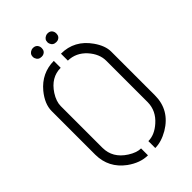

<svg xmlns="http://www.w3.org/2000/svg" viewBox="-242 -903 998 998"><g transform="rotate(-45 257.5 -403.5)"><path d="M168.9 -780.3Q168.9 -801.8 190.4 -810.5Q196.3 -812.5 202.1 -812.5Q226.6 -812.5 233.4 -789.1Q234.4 -785.2 234.4 -780.3Q234.4 -755.9 211.9 -749Q207 -748 202.1 -748Q178.7 -748 170.9 -769.5Q168.9 -775.4 168.9 -780.3ZM276.4 -780.3Q276.4 -801.8 297.9 -810.5Q303.7 -812.5 309.6 -812.5Q334 -812.5 340.8 -789.1Q341.8 -785.2 341.8 -780.3Q341.8 -755.9 319.3 -749Q314.5 -748 309.6 -748Q286.1 -748 278.3 -769.5Q276.4 -775.4 276.4 -780.3ZM39.1 -190.4V-511.7Q39.1 -563.5 83 -617.2Q141.6 -687.5 231.4 -688.5V-637.7Q160.2 -637.7 115.2 -568.4Q90.8 -530.3 90.8 -496.1V-190.4Q90.8 -115.2 161.1 -70.3Q199.2 -45.9 230.5 -45.9V4.9Q174.8 4.9 119.1 -35.2Q40 -93.8 39.1 -190.4ZM284.2 4.9V-45.9Q330.1 -45.9 374 -85Q423.8 -128.9 424.8 -190.4V-496.1Q424.8 -545.9 384.8 -590.8Q342.8 -636.7 284.2 -637.7V-688.5Q382.8 -688.5 442.4 -603.5Q476.6 -554.7 476.6 -511.7V-190.4Q476.6 -82 379.9 -24.4Q329.1 4.9 284.2 4.9Z"/></g></svg>

Font: Post No Bills Colombo
Style: Regular
Weight: 500
Designer: Kosala Senevirathne, Siva Puranthara, Lasantha Premarathna, Tharique Azeez
Foundry: Mooniak
Version: Version 1.220 ; ttfautohint (v1.5)